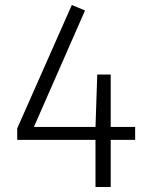

<svg xmlns="http://www.w3.org/2000/svg" viewBox="-20 -750 599 770"><path d="M522 -241H424V-451H370L363 -241H116L321 -708L268 -730L49 -235V-189H363V0H424V-189H522Z"/></svg>

Font: Glow Sans SC Normal
Style: Regular
Weight: 400
Designer: Ryoko NISHIZUKA (kana, bopomofo & ideographs); Paul D. Hunt (Latin, Greek & Cyrillic); Sandoll Communications, Soo-young
Version: Version 0.93